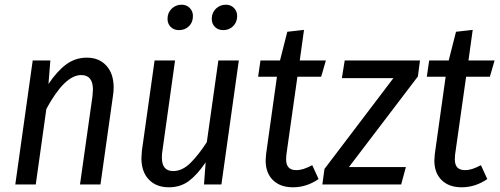

<svg xmlns="http://www.w3.org/2000/svg" viewBox="-20 -784 2123 816"><path d="M463 -412Q463 -394 460 -376L407 0H320L373 -375Q375 -395 375 -403Q375 -465 325 -465Q255 -465 177 -321L132 0H45L119 -527H194L186 -427Q222 -481 261 -510Q300 -539 349 -539Q401 -539 432 -505Q463 -471 463 -412Z M581 -112Q581 -121 583 -143L637 -527H724L670 -141Q668 -131 668 -114Q668 -57 716 -57Q755 -57 790 -92Q825 -127 859 -180L908 -527H995L921 0H847L854 -94Q819 -42 783 -15Q747 12 698 12Q644 12 612.5 -21Q581 -54 581 -112ZM692 -704Q692 -730 709.5 -747Q727 -764 752 -764Q773 -764 786.5 -750Q800 -736 800 -716Q800 -689 783 -672.5Q766 -656 741 -656Q719 -656 705.5 -669.5Q692 -683 692 -704ZM880 -704Q880 -730 897.5 -747Q915 -764 940 -764Q961 -764 974.5 -750Q988 -736 988 -716Q988 -690 971 -673Q954 -656 929 -656Q907 -656 893.5 -669.5Q880 -683 880 -704Z M1197 -126Q1196 -119 1196 -107Q1196 -84 1206.5 -72.5Q1217 -61 1239 -61Q1255 -61 1270.5 -66Q1286 -71 1307 -82L1334 -23Q1283 12 1225 12Q1171 12 1140 -18.5Q1109 -49 1109 -102Q1109 -110 1111 -130L1157 -458H1077L1087 -527H1170L1201 -649L1272 -657L1254 -527H1365L1345 -458H1244Z M1756 -459 1463 -74H1705L1685 0H1350L1359 -66L1652 -452H1433L1445 -527H1765Z M1914 -126Q1913 -119 1913 -107Q1913 -84 1923.5 -72.5Q1934 -61 1956 -61Q1972 -61 1987.5 -66Q2003 -71 2024 -82L2051 -23Q2000 12 1942 12Q1888 12 1857 -18.5Q1826 -49 1826 -102Q1826 -110 1828 -130L1874 -458H1794L1804 -527H1887L1918 -649L1989 -657L1971 -527H2082L2062 -458H1961Z"/></svg>

Font: Fira Sans Condensed
Style: Italic
Weight: 400
Width: 3
Italic angle: -8°
Designer: bBox Type GmbH & Carrois Corporate GbR & Edenspiekermann AG
Foundry: bBox Type GmbH & Carrois Corporate GbR & Edenspiekermann AG
Version: Version 4.301